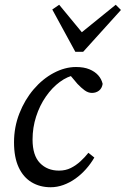

<svg xmlns="http://www.w3.org/2000/svg" viewBox="-20 -775 529 808"><path d="M193 13Q148 13 113 -8Q78 -29 58.5 -71Q39 -113 39 -176Q39 -240 61.5 -297.5Q84 -355 121.5 -399Q159 -443 206 -468Q253 -493 300 -493Q333 -493 356 -483.5Q379 -474 393 -458.5Q407 -443 412 -422Q409 -403 396.5 -393.5Q384 -384 367 -384Q351 -384 336 -395Q321 -406 306 -422L263 -473H318V-460H298Q264 -454 231.5 -430Q199 -406 173 -368.5Q147 -331 132 -284.5Q117 -238 117 -188Q117 -121 148 -89Q179 -57 228 -57Q256 -57 278 -68Q300 -79 319 -96.5Q338 -114 352 -132L377 -112Q362 -86 341.5 -63Q321 -40 297 -23Q273 -6 246.5 3.5Q220 13 193 13ZM229 -755 342 -618H298L467 -755L489 -733L330 -557H297L200 -735Z"/></svg>

Font: Source Serif 4 18pt
Style: Italic
Weight: 400
Italic angle: -12°
Designer: Frank Grießhammer
Foundry: Adobe Systems Incorporated
Version: Version 4.004;hotconv 1.0.116;makeotfexe 2.5.65601